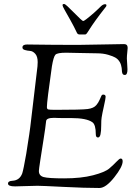

<svg xmlns="http://www.w3.org/2000/svg" viewBox="-20 -930 671 958"><path d="M292 -904Q292 -910 299 -910H301Q307 -910 348.5 -867.5Q390 -825 395 -825Q402 -825 449 -866Q458 -874 468.5 -884Q479 -894 483.5 -898.5Q488 -903 493.5 -906Q499 -909 504 -909Q511 -909 511 -904Q511 -900 509 -897Q493 -877 479.5 -859Q466 -841 457 -828.5Q448 -816 440.5 -805Q433 -794 429 -787.5Q425 -781 421 -775Q417 -769 415 -766Q413 -763 411 -761Q409 -759 407.5 -758.5Q406 -758 403 -758H377Q367 -758 363 -768Q350 -796 331.5 -829Q313 -862 302.5 -880.5Q292 -899 292 -904ZM20 -14Q20 -27 42 -28Q78 -30 91 -65Q97 -83 111 -163Q111 -166 119 -215Q127 -264 131 -296L167 -599Q168 -608 168 -620Q168 -648 156 -661.5Q144 -675 130 -676Q116 -677 104 -680.5Q92 -684 92 -693Q92 -708 115 -708Q124 -708 156.5 -707.5Q189 -707 245.5 -706.5Q302 -706 368 -706Q389 -706 487 -708Q585 -710 599 -710Q617 -710 617 -691Q617 -686 615 -668.5Q613 -651 613 -638Q613 -631 614.5 -613Q616 -595 616 -584Q616 -556 603 -556Q594 -556 591 -563Q588 -570 588 -580Q588 -590 584 -605Q580 -620 569 -632Q565 -637 555 -643Q545 -649 520 -656.5Q495 -664 464 -664Q426 -664 383 -665.5Q340 -667 310 -667Q266 -667 256.5 -657Q247 -647 239 -599Q214 -424 214 -396Q214 -386 220.5 -384Q227 -382 257 -382Q387 -382 417.5 -386Q448 -390 461 -406Q471 -418 477 -432Q483 -446 486 -452Q489 -458 495 -458Q507 -458 507 -447Q507 -438 498.5 -400.5Q490 -363 487 -343Q485 -332 485 -304Q485 -276 481.5 -260Q478 -244 469 -244Q458 -244 458 -260Q458 -308 441 -320Q412 -341 334 -341Q304 -341 285.5 -341Q267 -341 262.5 -341.5Q258 -342 255 -342Q252 -342 249 -342Q211 -342 210 -325Q207 -295 197.5 -235.5Q188 -176 181 -130Q174 -84 174 -77Q174 -53 198 -46.5Q222 -40 300 -40Q385 -40 444.5 -55.5Q504 -71 525.5 -89.5Q547 -108 561.5 -123.5Q576 -139 582 -139Q592 -139 592 -125Q592 -98 550 -45Q508 8 476 8Q404 8 296.5 2.5Q189 -3 167 -3Q139 -3 109 -1.5Q79 0 55 0Q20 0 20 -14Z"/></svg>

Font: OFL Sorts Mill Goudy TT
Style: Italic
Weight: 500
Italic angle: -6°
Version: Version 003.000